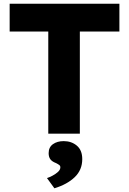

<svg xmlns="http://www.w3.org/2000/svg" viewBox="-20 -720 695 1034"><path d="M240 0V-550H32V-700H623V-550H410V0ZM273 294 233 239Q246 235 263 226Q280 217 292.5 205.5Q305 194 305 181Q305 173 299 168.5Q293 164 281 158Q260 150 251 137.5Q242 125 242 105Q242 73 265 56.5Q288 40 323 40Q365 40 394 64.5Q423 89 423 137Q423 195 382.5 234Q342 273 273 294Z"/></svg>

Font: Lexend Deca
Style: Bold
Weight: 700
Designer: Bonnie Shaver-Troup, Thomas Jockin
Foundry: Lexend
Version: Version 1.008; ttfautohint (v1.8.4.7-5d5b)